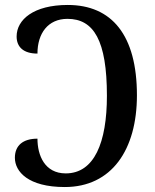

<svg xmlns="http://www.w3.org/2000/svg" viewBox="-20 -744 624 774"><path d="M241 10C430 10 532 -140 532 -360C532 -602 431 -724 253 -724C116 -724 47 -665 47 -597C47 -555 74 -528 131 -528C131 -609 173 -668 252 -668C358 -668 411 -581 411 -358C411 -169 360 -45 245 -45C160 -45 131 -118 131 -185C72 -185 40 -157 40 -108C40 -52 94 10 241 10Z"/></svg>

Font: Noto Serif SemiCondensed Medium
Style: Regular
Weight: 500
Width: 4
Designer: Monotype Design Team
Foundry: Monotype Imaging Inc.
Version: Version 2.014